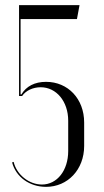

<svg xmlns="http://www.w3.org/2000/svg" viewBox="-20 -719 403 746"><path d="M27 -88C42 -31 95 7 159 7C243 7 307 -60 307 -152V-243C307 -335 244 -401 159 -401C115 -401 82 -384 63 -352H60V-645H279L289 -699H54V-346H66C80 -367 108 -380 138 -380C199 -380 245 -325 245 -250V-132C245 -57 202 -2 143 -2C93 -2 45 -40 33 -90Z"/></svg>

Font: Moniqa Display
Style: Regular
Weight: 400
Designer: Rajesh Rajput
Foundry: Rajesh Rajput
Version: Version 1.000